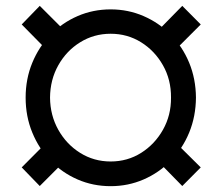

<svg xmlns="http://www.w3.org/2000/svg" viewBox="-20 -635 769 665"><path d="M363.3 9.8Q302.2 9.8 248.8 -13.4Q195.3 -36.6 155 -78.4Q114.7 -120.1 91.8 -176Q68.8 -231.9 68.8 -296.9Q68.8 -361.8 91.8 -417.5Q114.7 -473.1 155 -514.6Q195.3 -556.2 248.8 -579.3Q302.2 -602.5 363.3 -602.5Q423.8 -602.5 477.3 -579.3Q530.8 -556.2 571.5 -514.6Q612.3 -473.1 635.3 -417.5Q658.2 -361.8 658.7 -296.9Q658.2 -231.9 635.3 -176Q612.3 -120.1 571.5 -78.4Q530.8 -36.6 477.3 -13.4Q423.8 9.8 363.3 9.8ZM363.3 -75.7Q421.4 -75.7 468.8 -105.5Q516.1 -135.3 544.4 -185.5Q572.8 -235.8 572.3 -296.9Q572.8 -358.9 544.4 -408.9Q516.1 -459 468.8 -488.5Q421.4 -518.1 363.3 -518.1Q305.2 -518.1 257.6 -488.5Q210 -459 181.9 -408.9Q153.8 -358.9 153.3 -296.9Q153.8 -235.8 181.9 -185.5Q210 -135.3 257.6 -105.5Q305.2 -75.7 363.3 -75.7ZM574.7 -449.7 512.7 -514.2 611.3 -614.7 675.3 -550.3ZM611.3 9.3 512.7 -91.3 574.7 -154.8 675.3 -55.2ZM117.7 9.3 55.2 -55.2 154.3 -154.8 218.3 -91.3ZM154.3 -449.7 55.2 -550.3 117.7 -614.7 218.3 -514.2Z"/></svg>

Font: Inter Cardless Tabular Medium
Style: Regular
Weight: 500
Designer: Rasmus Andersson
Foundry: rsms
Version: Version 4.000;git-4fc901f